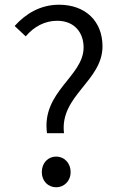

<svg xmlns="http://www.w3.org/2000/svg" viewBox="-20 -780 507 813"><path d="M179 -216H251C232 -375 414 -436 414 -584C414 -690 342 -760 230 -760C150 -760 88 -721 42 -670L89 -626C124 -668 171 -692 222 -692C297 -692 334 -640 334 -579C334 -456 155 -392 179 -216ZM218 13C251 13 279 -13 279 -51C279 -91 251 -117 218 -117C184 -117 157 -91 157 -51C157 -13 184 13 218 13Z"/></svg>

Font: Noto Sans HK DemiLight
Style: Regular
Weight: 350
Designer: Ryoko NISHIZUKA 西塚涼子 (kana, bopomofo & ideographs); Paul D. Hunt (Latin, Greek & Cyrillic); Sandoll Communications 산돌커뮤니
Foundry: Adobe
Version: Version 2.004;hotconv 1.0.118;makeotfexe 2.5.65603